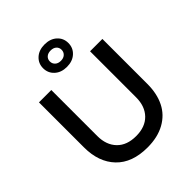

<svg xmlns="http://www.w3.org/2000/svg" viewBox="-268 -1144 1321 1321"><g transform="rotate(-45 392.5 -483.5)"><path d="M270 -876Q270 -922.9 304 -953.9Q337.9 -984.9 393.1 -984.9Q448.2 -984.9 482.2 -953.9Q516.1 -922.9 516.1 -876Q516.1 -828.6 482.2 -797.4Q448.2 -766.1 393.1 -766.1Q337.9 -766.1 304 -797.4Q270 -828.6 270 -876ZM351.3 -839.6Q366.7 -825.2 393.1 -825.2Q419.4 -825.2 434.8 -839.6Q450.2 -854 450.2 -876Q450.2 -897.9 434.8 -911.9Q419.4 -925.8 393.1 -925.8Q366.7 -925.8 351.3 -911.9Q335.9 -897.9 335.9 -876Q335.9 -854 351.3 -839.6ZM393.1 18.1Q244.1 18.1 164.1 -65.4Q84 -148.9 84 -292V-730H204.1V-282.2Q204.1 -195.3 253.7 -144Q303.2 -92.8 393.1 -92.8Q481.9 -92.8 531.5 -143.8Q581.1 -194.8 581.1 -282.2V-730H701.2V-292Q701.2 -197.8 666.7 -128.7Q632.3 -59.6 562.3 -20.8Q492.2 18.1 393.1 18.1Z"/></g></svg>

Font: Sora Medium
Style: Regular
Weight: 500
Designer: Jonathan Barnbrook, Julián Moncada
Foundry: Barnbrook Fonts
Version: Version 2.000